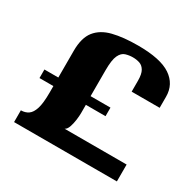

<svg xmlns="http://www.w3.org/2000/svg" viewBox="-121 -649 787 778"><g transform="rotate(30 273.0 -260.0)"><path d="M34 -246H99V-371Q99 -432 124.5 -464Q150 -496 198 -508Q246 -520 315 -520Q420 -520 468 -487.5Q516 -455 516 -397V-345H385V-396Q385 -427 376 -442.5Q367 -458 352.5 -463Q338 -468 320 -468Q303 -468 286.5 -463Q270 -458 260 -437Q250 -416 250 -367V-246H343V-206H251V-167Q251 -154 248.5 -135Q246 -116 240.5 -100Q235 -84 225 -79H515V0H34V-55Q54 -55 68.5 -65Q83 -75 91 -100.5Q99 -126 99 -175V-206H34Z"/></g></svg>

Font: Genos
Style: Bold
Weight: 700
Designer: Robert E. Leuschke
Foundry: Robert E. Leuschke
Version: Version 1.010